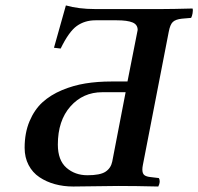

<svg xmlns="http://www.w3.org/2000/svg" viewBox="-20 -678 723 700"><path d="M389.2 -88.9 438 -341.8H353Q282.7 -341.8 236.8 -290Q190.9 -238.3 190.9 -150.9Q190.9 -93.8 222.2 -66.4Q253.4 -39.1 298.8 -39.1Q345.2 -39.1 364.7 -52Q384.3 -64.9 389.2 -88.9ZM405.8 -604H328.1Q289.1 -604 260 -583.3Q231 -562.5 201.2 -501L176.8 -503.9L220.2 -658.2Q267.1 -645 326.2 -645H570.8Q607.9 -645 682.1 -647Q684.1 -640.6 682.1 -629.6Q680.2 -618.7 676.8 -612.8L643.1 -609.9Q620.1 -607.4 610.1 -597.9Q600.1 -588.4 595.2 -562L501 -77.1Q499 -67.4 499 -60.1Q499 -45.4 506.3 -39.6Q513.7 -33.7 530.8 -32.2L559.1 -28.8Q566.4 -16.1 557.1 2Q473.1 0 411.1 0Q379.9 0 329.6 1Q279.3 2 247.1 2Q211.4 2 180.2 -6.6Q148.9 -15.1 123.8 -32Q98.6 -48.8 84.2 -76.4Q69.8 -104 69.8 -139.2Q69.8 -193.4 87.6 -235.8Q105.5 -278.3 135 -305.2Q164.6 -332 206.1 -349.4Q247.6 -366.7 291.5 -373.8Q335.4 -380.9 386.2 -380.9H444.8L481.9 -568.8Q481.9 -588.4 463.1 -596.2Q444.3 -604 405.8 -604Z"/></svg>

Font: Common Serif SemiBold
Style: Italic
Weight: 600
Italic angle: -12°
Designer: Philipp H. Poll, Khaled Hosny
Foundry: Stefan Peev, Context Ltd.
Version: Version 1.026